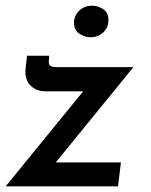

<svg xmlns="http://www.w3.org/2000/svg" viewBox="-21 -655 531 675"><path d="M140 -334Q106 -334 85.5 -355Q65 -376 69 -415L74 -459H152L151 -445Q149 -428 156 -423.5Q163 -419 181 -419H448L158 -63L140 -84H404L394 0H-1L296 -364L308 -334ZM239 -576Q240 -601 258 -618Q276 -635 303 -635Q324 -635 342.5 -622.5Q361 -610 360 -583Q360 -558 342 -541Q324 -524 297 -524Q277 -524 258 -536.5Q239 -549 239 -576Z"/></svg>

Font: Josefin Sans Thin Medium
Style: Italic
Weight: 500
Italic angle: -7°
Version: Version 2.000